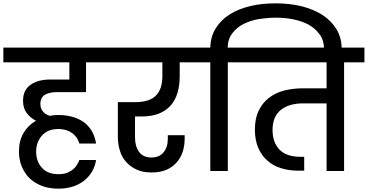

<svg xmlns="http://www.w3.org/2000/svg" viewBox="-44 -1026 2207 1152"><path d="M532.2 -65.9Q528.3 -33.7 509.8 1Q492.2 31.7 462.9 56.2Q433.1 80.1 395 92.8Q354.5 106 306.2 106Q250 106 206.1 88.9Q161.1 71.3 131.8 42Q104 14.2 85.9 -28.8Q69.8 -67.4 69.8 -118.2Q69.8 -181.6 97.2 -228Q123.5 -273.4 171.9 -301.8Q138.7 -317.9 116.2 -348.1Q94.2 -376 94.2 -421.9Q94.2 -485.4 139.2 -517.1Q184.1 -548.8 255.9 -548.8H372.1V-651.9H-23.9V-740.2H608.9V-651.9H472.2V-473.1H292Q255.4 -473.1 226.1 -458Q198.2 -441.4 198.2 -401.9Q198.2 -376 212.9 -357.9Q227.1 -340.3 253.9 -331.1L282.2 -335Q291 -335.9 308.1 -335.9Q357.4 -335.9 400.9 -321.8Q439 -309.6 469.2 -285.2Q495.1 -262.2 512.2 -230Q528.3 -195.3 532.2 -165H432.1Q428.2 -177.7 418.9 -195.8Q407.7 -211.9 394 -224.1Q373.5 -238.8 356 -244.1Q331.5 -252 306.2 -252Q242.7 -252 208 -212.9Q172.9 -173.3 172.9 -116.2Q172.9 -57.1 208 -19Q241.7 19 306.2 19Q334 19 355 12.2Q371.6 6.3 392.1 -7.8Q407.2 -19.5 417 -36.1Q427.7 -51.8 432.1 -65.9Z M1144 -651.9H1034.2V-568.8Q1034.2 -512.7 1021 -469.2Q1007.3 -423.3 980 -393.1Q950.2 -360.4 909.2 -344.2Q865.2 -327.1 803.7 -327.1H766.1V-202.1Q766.1 -147.9 790 -115.2Q814 -81.1 864.7 -81.1Q912.1 -81.1 937 -111.8Q962.9 -142.1 962.9 -192.9V-214.8H1064V-195.8Q1064 -102.1 1011.7 -46.9Q959 8.8 866.7 8.8Q811.5 8.8 777.8 -7.8Q739.7 -24.4 713.9 -53.2Q686.5 -83.5 675.8 -121.1Q663.1 -158.7 663.1 -207V-413.1H767.1Q852.1 -413.1 891.1 -452.1Q930.2 -491.2 930.2 -568.8V-651.9H562V-740.2H1144Z M1217.8 -651.9H1095.7V-740.2H1217.8Q1219.2 -807.1 1251.5 -857.9Q1283.7 -908.7 1336.4 -940.9Q1387.2 -972.7 1460.4 -990.2Q1525.9 -1005.9 1611.8 -1005.9Q1691.9 -1005.9 1764.6 -988.8Q1838.4 -969.7 1889.6 -937Q1942.4 -903.3 1974.6 -851.1Q2005.9 -800.3 2005.9 -732.9V-715.8H1900.4V-731Q1900.4 -782.7 1874.5 -818.8Q1849.1 -854.5 1807.6 -877.9Q1768.1 -899.4 1714.8 -910.2Q1664.6 -919.9 1611.8 -919.9Q1565.4 -919.9 1510.7 -912.1Q1460.4 -903.3 1418.5 -882.8Q1376 -861.3 1350.6 -827.1Q1323.2 -792.5 1321.8 -740.2H1444.8V-651.9H1322.8V0H1217.8Z M2142.6 -651.9H2020.5V0H1915.5V-405.8H1775.4Q1690.9 -405.8 1641.6 -367.2Q1591.3 -326.7 1591.3 -246.1Q1591.3 -171.4 1633.3 -127.9Q1674.8 -85 1760.3 -85H1781.2V-2H1745.6Q1689.5 -2 1641.6 -17.1Q1593.8 -31.7 1559.6 -63Q1524.9 -92.8 1505.4 -139.2Q1485.4 -186 1485.4 -248Q1485.4 -315.4 1507.3 -359.9Q1529.3 -407.7 1567.4 -437Q1605.5 -467.3 1657.2 -481.9Q1713.9 -496.1 1770.5 -496.1H1915.5V-651.9H1396.5V-740.2H2142.6Z"/></svg>

Font: PoppinsZ Medium
Style: Regular
Weight: 500
Designer: Ninad Kale (Devanagari), Jonny Pinhorn (Latin)
Foundry: Indian Type Foundry
Version: Version 3.002;FEAKit 1.0